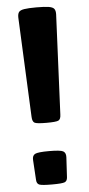

<svg xmlns="http://www.w3.org/2000/svg" viewBox="-58 -875 419 909"><g transform="rotate(-5 151.5 -421.0)"><path d="M151.4 -293Q106 -293 95 -298.6Q84 -304.2 83 -326.7L61.5 -800.8Q61 -817.9 67.1 -826.7Q73.2 -835.4 92.8 -838.6Q112.3 -841.8 151.4 -841.8Q190.4 -841.8 209.7 -838.6Q229 -835.4 235.4 -826.7Q241.7 -817.9 241.2 -800.8L219.7 -326.7Q219.2 -304.2 208 -298.6Q196.8 -293 151.4 -293ZM151.4 0Q104 0 91.6 -4.9Q79.1 -9.8 78.1 -27.8L72.3 -123Q70.8 -144 84.5 -151.4Q98.1 -158.7 151.4 -158.7Q204.6 -158.7 218 -151.4Q231.4 -144 230.5 -123L225.1 -27.8Q224.1 -9.8 211.7 -4.9Q199.2 0 151.4 0Z"/></g></svg>

Font: Denk One
Style: Regular
Weight: 400
Designer: Irina Smirnova, Eben Sorkin
Foundry: Sorkin Type Co.f
Version: Version 1.004; ttfautohint (v1.8.4.7-5d5b);gftools[0.9.23]